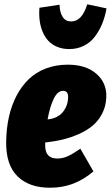

<svg xmlns="http://www.w3.org/2000/svg" viewBox="-20 -856 517 896"><path d="M303.2 -627Q272 -627 246.8 -637.5Q221.7 -647.9 205.3 -665.8Q189 -683.6 178.7 -708.3Q168.5 -732.9 165 -761Q161.6 -789.1 164.1 -819.8L257.8 -834Q258.8 -797.9 272.5 -776.9Q286.1 -755.9 312 -755.9Q362.8 -755.9 387.2 -835.9L477.1 -816.9Q470.2 -777.3 456.5 -744.4Q442.9 -711.4 422.1 -684.3Q401.4 -657.2 370.8 -642.1Q340.3 -627 303.2 -627ZM296.9 -554.2Q380.4 -554.2 429.4 -512Q478.5 -469.7 476.1 -402.8Q474.6 -359.9 456.5 -325.4Q438.5 -291 411.1 -268.6Q383.8 -246.1 345.7 -229.5Q307.6 -212.9 270.5 -204.3Q233.4 -195.8 190.9 -190.9V-176.8Q190.9 -116.2 247.1 -116.2Q272.9 -116.2 296.9 -127.2Q320.8 -138.2 355 -162.1L416 -56.2Q327.6 20 215.8 20Q117.2 21 62 -33Q6.8 -86.9 8.8 -195.8Q9.8 -257.3 21.7 -310.8Q33.7 -364.3 57.1 -409.2Q80.6 -454.1 114 -486.3Q147.5 -518.6 194.1 -536.4Q240.7 -554.2 296.9 -554.2ZM202.1 -298.8Q224.1 -300.8 241.2 -308.8Q258.3 -316.9 268.8 -327.9Q279.3 -338.9 286.1 -352.8Q293 -366.7 295.4 -379.2Q297.9 -391.6 297.9 -403.8Q297.9 -432.1 273.9 -432.1Q248.5 -432.1 230.5 -394.5Q212.4 -356.9 202.1 -298.8Z"/></svg>

Font: Fira Sans Compressed Heavy
Style: Italic
Weight: 900
Width: 3
Italic angle: -8°
Designer: Carrois Corporate & Edenspiekermann AG
Foundry: Carrois Corporate GbR & Edenspiekermann AG
Version: Version 4.203;PS 004.203;hotconv 1.0.88;makeotf.lib2.5.64775